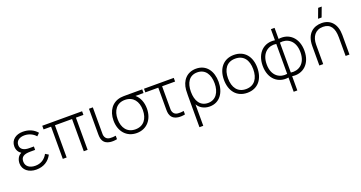

<svg xmlns="http://www.w3.org/2000/svg" viewBox="-47 -1625 5110 2717"><g transform="rotate(-20 2507.5 -266.0)"><path d="M236.5 15C347.5 15 427.5 -36.5 473 -124.5L426 -153C386.5 -80 323.5 -41 241.5 -41C156 -41 99 -83.5 99 -154.5C99 -223 140.5 -253.5 241.5 -253.5H313.5V-305H242C163 -305 112 -336.5 112 -398C112 -466 170 -499 240 -499C308 -499 370 -468.5 408 -423.5L448 -462.5C396.5 -523.5 324.5 -555 235 -555C131 -555 53 -497 53 -401C53 -347.5 76.5 -308 116 -281.5C63 -259 40 -201 40 -148.5C40 -49.5 124 15 236.5 15Z M638 0H696V-485H954V0H1012V-485H1125V-540H525V-485H638Z M1348.5 5C1379.5 9.5 1420.5 8 1454 0V-52C1426.5 -46.5 1393.5 -45.5 1364.5 -48C1334 -52 1312 -63 1297.5 -91C1283.5 -117.5 1286.5 -142 1286.5 -188.5V-540H1228.5V-187.5C1228.5 -136 1227 -100 1245 -63C1266 -21 1303 -1.5 1348.5 5Z M1749 15C1902.5 15 2000.5 -101 2000.5 -263C2000.5 -359 1965.5 -439 1909 -485H2030.5V-540H1795.5C1764 -540 1729.5 -540 1703 -536C1575.5 -516 1497.5 -410 1497.5 -263C1497.5 -101.5 1595 15 1749 15ZM1559 -263C1559 -389 1622.5 -484.5 1749 -484C1873 -483 1939 -393 1939 -263C1939 -131.5 1873.5 -41 1749 -41C1628 -41 1559 -129 1559 -263Z M2372 5C2403 9.5 2444 8 2477.5 0V-52C2450.5 -46.5 2417.5 -45.5 2388 -48C2358 -52 2335.5 -63 2321 -91C2307 -117.5 2310 -142 2310 -188.5V-485H2505.5V-540H2057V-485H2252.5V-187.5C2252.5 -136 2250.5 -100 2269 -63C2290 -21 2326.5 -1.5 2372 5Z M2608.5 -239V240H2666V-83C2699 -25 2763.5 15 2848 15C2997.5 15 3083 -108.5 3083 -271C3083 -431 3001 -555 2844.5 -555C2704.5 -555 2622.5 -456.5 2611 -321C2609 -302 2608.5 -275 2608.5 -239ZM2666 -271.5C2666 -405.5 2722 -500 2842.5 -500C2964.5 -500 3023 -402.5 3023 -271C3023 -139 2961.5 -40 2842.5 -40C2722 -40 2666 -138 2666 -271.5Z M3414.5 15C3574 15 3666 -100.5 3666 -271C3666 -438 3575.5 -555 3414.5 -555C3257 -555 3163 -440.5 3163 -271C3163 -103 3254 15 3414.5 15ZM3224.5 -271C3224.5 -405 3285.5 -499 3414.5 -499C3541 -499 3604.5 -409.5 3604.5 -271C3604.5 -134.5 3542 -41 3414.5 -41C3289.5 -41 3224.5 -132 3224.5 -271Z M4033 10.5V225H4088V10.5C4246 35.5 4375 -71.5 4375 -269C4375 -466.5 4246 -575.5 4088 -550.5V-717.5H4033V-550.5C3875 -575.5 3746 -466.5 3746 -269C3746 -71.5 3875 35.5 4033 10.5ZM3806.5 -269C3806.5 -449 3925 -513.5 4033 -495.5V-44.5C3926 -26.5 3806.5 -89.5 3806.5 -269ZM4088 -44.5V-495.5C4196 -513.5 4314.5 -449.5 4314.5 -269C4314.5 -89 4195 -26.5 4088 -44.5Z M4897 -281V0H4955V-295.5C4955 -456 4871 -552.5 4736 -553.5C4615.5 -554 4501.5 -485.5 4501.5 -291.5V0H4559.5V-291.5C4559.5 -410.5 4618 -497 4736 -497C4848.5 -497 4897 -417.5 4897 -281ZM4710.5 -627.5H4764L4818 -772.5H4764.5Z"/></g></svg>

Font: Eudonet Light
Style: Regular
Weight: 300
Designer: Mikhail Sharanda
Foundry: Mikhail Sharanda
Version: Version 4.503;Glyphs 3.1.2 (3151)